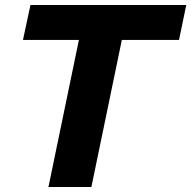

<svg xmlns="http://www.w3.org/2000/svg" viewBox="-20 -749 766 769"><path d="M174 0 296 -589H72L102 -729H726L697 -589H468L346 0Z"/></svg>

Font: Mona Sans Expanded
Style: Bold Italic
Weight: 700
Width: 7
Italic angle: -11.7°
Designer: Deni Anggara
Foundry: GitHub
Version: Version 1.001;gftools[0.9.33]